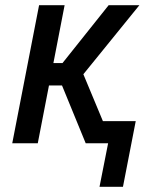

<svg xmlns="http://www.w3.org/2000/svg" viewBox="-20 -550 590 737"><path d="M452 167H362L395 0H309L218 -222H168L125 0H27L130 -530H228L185 -308H220L397 -530H515L300 -265L375 -85H501Z"/></svg>

Font: Lode Dark
Style: Bold Italic
Weight: 700
Italic angle: -11°
Monospace: yes
Designer: Belleve Invis
Foundry: Belleve Invis
Version: Version 29.2.0; ttfautohint (v1.8.3)